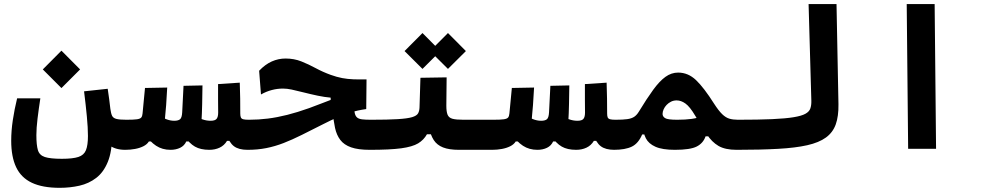

<svg xmlns="http://www.w3.org/2000/svg" viewBox="-20 -713 4728 920"><path d="M266.1 187Q184.1 187 132.8 162.8Q81.5 138.7 57.6 88.6Q33.7 38.6 33.7 -38.6Q33.7 -86.4 41.5 -138.2Q49.3 -189.9 62 -241.7H173.3Q165.5 -190.9 159.9 -145Q154.3 -99.1 154.3 -65.4Q154.3 -18.1 161.6 6.3Q168.9 30.8 194.8 39.3Q220.7 47.9 276.4 47.9Q328.6 47.9 355.5 39.1Q382.3 30.3 391.8 6.6Q401.4 -17.1 401.4 -61.5Q401.4 -100.6 396.2 -155Q391.1 -209.5 382.8 -275.4L496.1 -287.6Q500 -263.7 503.2 -237.5Q506.3 -211.4 508.8 -191.4Q510.7 -174.8 512.2 -158.4Q513.7 -142.1 514.9 -126Q516.1 -109.9 516.6 -95Q517.1 -80.1 517.1 -66.4Q517.1 12.7 496.6 62.7Q476.1 112.8 440.9 139.6Q405.8 166.5 360.6 176.8Q315.4 187 266.1 187ZM580.1 4.9Q531.2 4.9 501.2 -19Q471.2 -43 463.9 -91.8L508.8 -191.4Q511.7 -169.4 517.1 -158.2Q522.5 -147 538.1 -143.1Q553.7 -139.2 585.9 -139.2Q604.5 -139.2 613.5 -124Q622.6 -108.9 622.6 -75.7Q622.6 -34.2 610.1 -14.6Q597.7 4.9 580.1 4.9ZM274.4 -291 185.1 -380.4 274.4 -470.2 363.8 -380.4Z M796.9 4.9Q757.8 4.9 728 -14.6Q698.2 -34.2 671.4 -73.2L725.1 -167Q755.9 -150.4 775.6 -142.3Q795.4 -134.3 814.9 -134.3Q833.5 -134.3 842.5 -141.4Q851.6 -148.4 853 -174.8Q854.5 -206.5 856.2 -238.3Q857.9 -270 859.4 -301.8L950.2 -303.7Q949.7 -259.8 948.7 -214.4Q947.8 -168.9 945.3 -128.9Q943.4 -97.7 933.1 -74.2Q922.9 -50.8 911.1 -35.2H872.6Q863.3 -14.6 843.3 -4.9Q823.2 4.9 796.9 4.9ZM580.1 4.9 585.9 -139.2Q620.1 -139.2 636 -141.4Q651.9 -143.6 657 -150.1Q662.1 -156.7 663.1 -169.4Q666 -199.7 668.9 -230.5Q671.9 -261.2 674.8 -291.5L781.2 -293.5Q779.3 -251.5 776.1 -209.2Q772.9 -167 768.6 -125Q765.6 -95.7 753.9 -73Q742.2 -50.3 724.6 -35.2H693.4Q684.6 -21 667 -12.2Q649.4 -3.4 627 0.7Q604.5 4.9 580.1 4.9ZM982.9 4.9Q940.9 4.9 914.1 -10.5Q887.2 -25.9 864.7 -60.1L904.3 -161.1Q928.2 -148.9 948.5 -141.6Q968.8 -134.3 988.8 -134.3Q1010.7 -134.3 1018.1 -143.8Q1025.4 -153.3 1025.4 -173.3Q1025.4 -200.7 1024.9 -235.6Q1024.4 -270.5 1024.9 -310.1L1128.9 -316.9Q1130.4 -273.9 1130.9 -240.5Q1131.3 -207 1131.3 -168.9Q1131.3 -157.2 1127 -134Q1122.6 -110.8 1114.3 -85Q1106 -59.1 1093.3 -38.1H1067.9Q1054.2 -15.6 1032.2 -5.4Q1010.3 4.9 982.9 4.9ZM1166 4.9Q1123.5 4.9 1100.8 -12.5Q1078.1 -29.8 1064 -72.3L1131.3 -168.9Q1131.3 -157.2 1134 -150.6Q1136.7 -144 1145.3 -141.6Q1153.8 -139.2 1171.9 -139.2Q1190.4 -139.2 1199.5 -124Q1208.5 -108.9 1208.5 -75.7Q1208.5 -34.2 1196 -14.6Q1183.6 4.9 1166 4.9Z M1752 4.9Q1695.8 4.9 1662.1 -7.1Q1628.4 -19 1610.6 -42.5Q1592.8 -65.9 1585.4 -99.9Q1578.1 -133.8 1574.2 -177.7L1675.3 -209.5Q1676.8 -185.1 1679.9 -170.9Q1683.1 -156.7 1691.2 -149.9Q1699.2 -143.1 1715.1 -141.1Q1731 -139.2 1757.8 -139.2Q1770.5 -139.2 1778.6 -127Q1786.6 -114.7 1790.5 -97.9Q1794.4 -81.1 1794.4 -65.9Q1794.4 -24.4 1782 -9.8Q1769.5 4.9 1752 4.9ZM1166 4.9Q1153.3 4.9 1145.5 -12.9Q1137.7 -30.8 1137.7 -72.3Q1137.7 -111.3 1147.5 -125.2Q1157.2 -139.2 1173.3 -139.2Q1218.8 -139.2 1263.4 -144.8Q1308.1 -150.4 1356.4 -162.6Q1404.8 -174.8 1460.9 -194.8Q1494.6 -207 1522.2 -218Q1549.8 -229 1575.7 -238.5Q1601.6 -248 1628.9 -255.4L1630.4 -224.6L1564.5 -218.8V-245.1Q1535.6 -247.6 1502.9 -254.4Q1470.2 -261.2 1433.6 -270.5Q1399.4 -279.3 1377.2 -283.9Q1355 -288.6 1335.9 -288.6Q1309.1 -288.6 1282.7 -281.7Q1256.3 -274.9 1230.5 -260.3L1221.7 -374Q1250.5 -404.3 1282.2 -418.5Q1314 -432.6 1348.1 -432.6Q1389.2 -432.6 1424.1 -418.7Q1459 -404.8 1492.7 -386.5Q1526.4 -368.2 1564 -354.5Q1593.8 -343.8 1619.6 -338.9Q1645.5 -334 1673.3 -333Q1701.2 -332 1736.3 -332.5L1734.9 -190.4Q1693.8 -184.6 1660.4 -174.3Q1627 -164.1 1595.5 -150.1Q1564 -136.2 1528.8 -118.2Q1471.7 -89.4 1425.8 -66.4Q1379.9 -43.5 1338.9 -27.6Q1297.9 -11.7 1256.1 -3.4Q1214.4 4.9 1166 4.9Z M1752 4.9 1757.8 -139.2Q1838.9 -139.2 1885.7 -142.1Q1932.6 -145 1954.6 -151.6Q1976.6 -158.2 1983.2 -169.7Q1989.7 -181.2 1990.2 -198.7L1994.6 -340.3L2120.1 -342.3L2118.7 -206.5Q2118.7 -178.2 2113.3 -153.1Q2107.9 -127.9 2097.7 -107.2Q2087.4 -86.4 2072.3 -69.8H2025.9Q2010.7 -42.5 1983.6 -26.1Q1956.5 -9.8 1902.6 -2.4Q1848.6 4.9 1752 4.9ZM2337.9 4.9Q2315.9 4.9 2284.7 4.9Q2253.4 4.9 2224.4 4.9Q2195.3 4.9 2179.2 4.9Q2131.8 4.9 2102.8 -6.6Q2073.7 -18.1 2058.3 -42Q2043 -65.9 2035.6 -102.1L2118.7 -206.5Q2118.7 -178.2 2124.5 -163.6Q2130.4 -148.9 2147.7 -144Q2165 -139.2 2200.2 -139.2Q2232.4 -139.2 2268.1 -139.2Q2303.7 -139.2 2343.8 -139.2Q2362.3 -139.2 2371.3 -124Q2380.4 -108.9 2380.4 -75.7Q2380.4 -34.2 2367.9 -14.6Q2355.5 4.9 2337.9 4.9ZM2126.5 -382.8 2040.5 -468.3 2126.5 -554.7 2212.4 -468.3ZM2004.4 -382.8 1918.5 -468.3 2004.4 -554.7 2090.3 -468.3Z M2554.7 4.9Q2515.6 4.9 2485.8 -14.6Q2456.1 -34.2 2429.2 -73.2L2482.9 -167Q2513.7 -150.4 2533.4 -142.3Q2553.2 -134.3 2572.8 -134.3Q2591.3 -134.3 2600.3 -141.4Q2609.4 -148.4 2610.8 -174.8Q2612.3 -206.5 2614 -238.3Q2615.7 -270 2617.2 -301.8L2708 -303.7Q2707.5 -259.8 2706.5 -214.4Q2705.6 -168.9 2703.1 -128.9Q2701.2 -97.7 2690.9 -74.2Q2680.7 -50.8 2668.9 -35.2H2630.4Q2621.1 -14.6 2601.1 -4.9Q2581.1 4.9 2554.7 4.9ZM2337.9 4.9 2343.8 -139.2Q2377.9 -139.2 2393.8 -141.4Q2409.7 -143.6 2414.8 -150.1Q2419.9 -156.7 2420.9 -169.4Q2423.8 -199.7 2426.8 -230.5Q2429.7 -261.2 2432.6 -291.5L2539.1 -293.5Q2537.1 -251.5 2533.9 -209.2Q2530.8 -167 2526.4 -125Q2523.4 -95.7 2511.7 -73Q2500 -50.3 2482.4 -35.2H2451.2Q2442.4 -21 2424.8 -12.2Q2407.2 -3.4 2384.8 0.7Q2362.3 4.9 2337.9 4.9ZM2740.7 4.9Q2698.7 4.9 2671.9 -10.5Q2645 -25.9 2622.6 -60.1L2662.1 -161.1Q2686 -148.9 2706.3 -141.6Q2726.6 -134.3 2746.6 -134.3Q2768.6 -134.3 2775.9 -143.8Q2783.2 -153.3 2783.2 -173.3Q2783.2 -200.7 2782.7 -235.6Q2782.2 -270.5 2782.7 -310.1L2886.7 -316.9Q2888.2 -273.9 2888.7 -240.5Q2889.2 -207 2889.2 -168.9Q2889.2 -157.2 2884.8 -134Q2880.4 -110.8 2872.1 -85Q2863.8 -59.1 2851.1 -38.1H2825.7Q2812 -15.6 2790 -5.4Q2768.1 4.9 2740.7 4.9ZM2923.8 4.9Q2881.3 4.9 2858.6 -12.5Q2835.9 -29.8 2821.8 -72.3L2889.2 -168.9Q2889.2 -157.2 2891.8 -150.6Q2894.5 -144 2903.1 -141.6Q2911.6 -139.2 2929.7 -139.2Q2948.2 -139.2 2957.3 -124Q2966.3 -108.9 2966.3 -75.7Q2966.3 -34.2 2953.9 -14.6Q2941.4 4.9 2923.8 4.9Z M2920.9 4.9Q2907.7 4.9 2901.6 -9.3Q2895.5 -23.4 2895.5 -56.2Q2895.5 -69.8 2899.2 -89.4Q2902.8 -108.9 2910.6 -124Q2918.5 -139.2 2929.7 -139.2Q2964.8 -139.2 2985.6 -142.1Q3006.3 -145 3018.8 -153.3Q3031.2 -161.6 3041 -177.7Q3079.6 -241.2 3109.9 -282.7Q3140.1 -324.2 3168.5 -344.7Q3196.8 -365.2 3229.5 -365.2Q3277.3 -365.2 3315.2 -329.1Q3353 -293 3401.9 -215.8Q3423.3 -182.6 3440.4 -166Q3457.5 -149.4 3475.1 -144.3Q3492.7 -139.2 3515.6 -139.2Q3534.2 -139.2 3543.2 -121.1Q3552.2 -103 3552.2 -65.9Q3552.2 -24.4 3539.8 -9.8Q3527.3 4.9 3509.8 4.9Q3454.6 4.9 3422.6 -13.9Q3390.6 -32.7 3366.7 -69.6Q3342.8 -106.4 3310.5 -159.7Q3285.6 -201.7 3264.6 -216.8Q3243.7 -231.9 3222.2 -231.9Q3207.5 -231.9 3195.3 -225.8Q3183.1 -219.7 3174.1 -210.2Q3165 -200.7 3159.9 -189.2Q3154.8 -177.7 3154.8 -167Q3154.8 -154.8 3167 -147Q3179.2 -139.2 3225.1 -139.2Q3264.2 -139.2 3294.4 -143.3Q3324.7 -147.5 3360.4 -161.1L3389.2 -59.6H3360.8Q3349.6 -26.9 3318.6 -11Q3287.6 4.9 3213.9 4.9Q3153.8 4.9 3120.8 -9.8Q3087.9 -24.4 3074.7 -50.3Q3061.5 -76.2 3061.5 -109.9L3086.4 -90.8Q3084 -85 3081.3 -79.6Q3078.6 -74.2 3075.7 -68.8H3057.1Q3039.1 -25.9 3007.6 -10.5Q2976.1 4.9 2920.9 4.9Z M3509.8 4.9Q3495.6 4.9 3488.5 -12.5Q3481.4 -29.8 3481.4 -70.8Q3481.4 -110.4 3491.2 -124.8Q3501 -139.2 3515.6 -139.2Q3614.7 -139.2 3679.7 -142.1Q3744.6 -145 3783 -151.4Q3821.3 -157.7 3839.6 -168Q3857.9 -178.2 3863 -193.6Q3868.2 -209 3867.7 -229.5L3854.5 -693.4H3988.3L3997.6 -213.4Q3998.5 -155.8 3984.6 -116.9Q3970.7 -78.1 3937.5 -54Q3904.3 -29.8 3847.9 -17.1Q3791.5 -4.4 3708 0.2Q3624.5 4.9 3509.8 4.9Z M4331.5 0 4324.7 -693.4H4458.5L4465.3 0Z"/></svg>

Font: Cascadia Code
Style: Regular
Weight: 400
Monospace: yes
Designer: Aaron Bell
Foundry: Saja Typeworks
Version: Version 2106.017